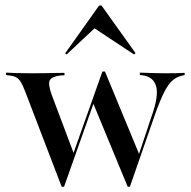

<svg xmlns="http://www.w3.org/2000/svg" viewBox="-20 -685 710 715"><path d="M209.7 10.5 73.4 -345.2Q65.3 -366.1 58.1 -378.6Q50.8 -391.1 40.7 -396.8Q30.6 -402.4 14.5 -404L2.4 -405.6V-414.5Q17.7 -413.7 41.9 -412.9Q66.1 -412.1 95.2 -412.1H94.4H98.4Q124.2 -412.1 147.6 -412.5Q171 -412.9 189.5 -413.3Q208.1 -413.7 220.2 -413.7V-404.8L205.6 -404Q173.4 -400 165.7 -386.7Q158.1 -373.4 171.8 -333.9L255.6 -111.3L250 -104.8L361.3 -418.5L368.5 -412.9L218.5 10.5ZM455.6 10.5 325.8 -303.2 361.3 -418.5H371L500 -106.5L487.9 -82.3L544.4 -251.6Q571.8 -328.2 561.3 -364.1Q550.8 -400 508.9 -404.8L500.8 -405.6V-414.5Q524.2 -413.7 549.2 -412.9Q574.2 -412.1 594.4 -412.1Q618.5 -412.1 636.3 -412.5Q654 -412.9 667.7 -413.7V-405.6L658.1 -403.2Q638.7 -399.2 623 -385.9Q607.3 -372.6 591.9 -342.7Q576.6 -312.9 557.3 -258.9L463.7 10.5ZM228.2 -482.3 222.6 -486.3 349.2 -664.5H358.1L484.7 -487.1L479 -482.3L316.9 -589.5H342.7Z"/></svg>

Font: Playfair 144pt SemiCondensed Medium
Style: Regular
Weight: 500
Width: 4
Designer: Claus Eggers Sørensen
Foundry: Claus Eggers Sørensen
Version: Version 2.203